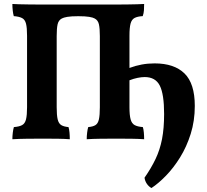

<svg xmlns="http://www.w3.org/2000/svg" viewBox="-20 -699 1044 968"><path d="M42.4 3Q42.4 -13.1 44.5 -30.1Q46.5 -47.1 50 -58.3Q77 -60.3 91.5 -68.3Q106 -76.3 111.2 -97.4Q116.4 -118.5 116.4 -158.3V-518.7Q116.4 -558.9 111.2 -579.5Q106 -600.1 91.5 -607.8Q77 -615.6 49.5 -617.7Q46 -629.4 44.2 -646.1Q42.4 -662.9 42.4 -679Q55.4 -678 76.3 -677.5Q97.2 -677 128.9 -676.5Q160.6 -676 205.9 -676Q251.1 -676 312.8 -676H441.6Q503.8 -676 547.2 -676Q590.7 -676 620.9 -676.5Q651 -677 671.4 -677.5Q691.7 -678 706.7 -679Q706.7 -662.3 705.7 -647.2Q704.7 -632 699.6 -617.7Q673.1 -616.2 658.4 -608.4Q643.7 -600.6 638.2 -579.8Q632.7 -558.9 632.7 -518.7V-158.3Q632.7 -118.5 638.5 -97.4Q644.2 -76.3 658.9 -68.3Q673.6 -60.3 700.2 -58.3Q703.7 -47.7 705.2 -30.9Q706.7 -14.1 706.7 3Q680.9 1 643.9 0.5Q606.9 0 566.9 0Q527 0 486.7 0.5Q446.3 1 417.2 3Q417.2 -13.1 419.3 -30.1Q421.3 -47.1 424.8 -58.3Q448.7 -60.3 461.3 -68.3Q474 -76.3 478.7 -97.4Q483.4 -118.5 483.4 -158.3V-517.3Q483.4 -556.3 478.6 -576.8Q473.9 -597.3 457.3 -605.8Q449.5 -610.6 429.9 -614Q410.4 -617.3 374.6 -617.3Q338.8 -617.3 319.5 -614Q300.2 -610.6 291.8 -605.8Q275.3 -597.3 270.5 -576.8Q265.8 -556.3 265.8 -517.3V-158.3Q265.8 -118.5 270.7 -97.4Q275.7 -76.3 288.8 -68.3Q302 -60.3 325.4 -58.3Q328.9 -47.7 330.4 -30.9Q331.9 -14.1 331.9 3Q307.2 1 272.3 0.5Q237.3 0 197.9 0Q158.4 0 115.8 0.5Q73.1 1 42.4 3ZM743.6 249Q730.3 241.9 720.7 228.1Q711.1 214.3 708.6 197Q742.8 147.9 764.5 102.1Q786.3 56.3 796.9 2.1Q807.4 -52.2 807.4 -124.2Q807.4 -223.9 785.7 -267.2Q763.9 -310.5 709.5 -310.5Q693.6 -310.5 673.8 -306.5Q654 -302.6 632.7 -294.2V-356.4Q663.2 -367.9 694.3 -373.6Q725.5 -379.4 759.5 -379.4Q858.3 -379.4 910.2 -328.7Q962.1 -278 962.1 -164.8Q962.1 -89.6 941.5 -24.1Q920.9 41.4 887.8 94.7Q854.7 147.9 816.6 187Q778.5 226.1 743.6 249Z"/></svg>

Font: Vollkorn
Style: Regular
Weight: 400
Designer: Friedrich Althausen
Foundry: Friedrich Althausen
Version: Version 5.001